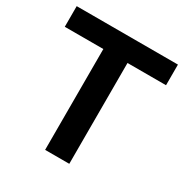

<svg xmlns="http://www.w3.org/2000/svg" viewBox="-166 -852 946 984"><g transform="rotate(30 307.0 -359.5)"><path d="M606.4 -718.8V-596.7H378.4V0H235.4V-596.7H7.3V-718.8Z"/></g></svg>

Font: Min Sans VF VF
Style: Regular
Weight: 400
Designer: Jinseong-Kim, NotoSansCJK, Nunito
Foundry: Jinseong-Kim
Version: Version 1.420;Glyphs 3.1.2 (3151)